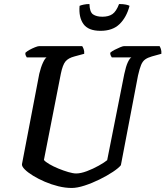

<svg xmlns="http://www.w3.org/2000/svg" viewBox="-20 -933 821 953"><path d="M336 0Q304 0 269.5 -8.5Q235 -17 202.5 -31Q170 -45 144 -61Q118 -77 103 -92Q88 -107 89 -118L175 -567Q183 -600 193 -621.5Q203 -643 211 -648H113Q111 -651 108 -657Q105 -663 106 -671Q113 -678 126.5 -685.5Q140 -693 154 -698.5Q168 -704 174 -704H388Q391 -700 395 -690Q399 -680 398 -666L350 -653Q319 -645 305 -628Q291 -611 282 -567L198 -139Q205 -130 224.5 -118.5Q244 -107 269.5 -96.5Q295 -86 319 -79Q343 -72 358 -72Q381 -72 411.5 -83.5Q442 -95 470.5 -111Q499 -127 512 -138L597 -566Q605 -604 614.5 -624Q624 -644 632 -648H535Q533 -650 530 -656.5Q527 -663 527 -671Q534 -678 548.5 -685.5Q563 -693 576.5 -698.5Q590 -704 595 -704H772Q775 -700 778.5 -690Q782 -680 781 -666L734 -653Q713 -647 700.5 -638Q688 -629 680.5 -611Q673 -593 665 -558L580 -113Q569 -99 540.5 -80Q512 -61 474.5 -42.5Q437 -24 400 -12Q363 0 336 0ZM479 -780Q418 -780 394 -814Q370 -848 375 -904Q381 -907 395 -910Q409 -913 424 -913Q425 -873 442 -861.5Q459 -850 488 -850Q519 -850 538 -863Q557 -876 571 -913Q592 -913 605.5 -910Q619 -907 623 -904Q608 -847 573.5 -813.5Q539 -780 479 -780Z"/></svg>

Font: Texturina 12pt SemiBold
Style: Italic
Weight: 600
Italic angle: -11°
Version: Version 1.002